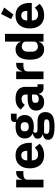

<svg xmlns="http://www.w3.org/2000/svg" viewBox="1291 -2147 1068 3690"><g transform="rotate(-90 1825.0 -302.0)"><path d="M217 0H69V-525H217V-411H222Q228 -440 244 -466Q260 -492 287.5 -508.5Q315 -525 356 -525H382V-387H345Q302 -387 273.5 -379.5Q245 -372 231 -355Q217 -338 217 -307Z M687 12Q607 12 550.5 -21.5Q494 -55 464.5 -117Q435 -179 435 -263Q435 -346 463.5 -407.5Q492 -469 547 -503Q602 -537 681 -537Q768 -537 821.5 -499.5Q875 -462 900 -401Q925 -340 925 -269V-225H588V-217Q588 -165 616.5 -134.5Q645 -104 704 -104Q751 -104 779.5 -123Q808 -142 833 -167L907 -75Q872 -35 815.5 -11.5Q759 12 687 12ZM684 -428Q654 -428 632.5 -414.5Q611 -401 599.5 -377Q588 -353 588 -320V-312H772V-321Q772 -353 762.5 -377Q753 -401 733.5 -414.5Q714 -428 684 -428Z M1516 38Q1516 93 1489.5 132Q1463 171 1401 191.5Q1339 212 1232 212Q1141 212 1086.5 197.5Q1032 183 1007.5 155.5Q983 128 983 90Q983 46 1009 21Q1035 -4 1081 -10V-21Q1044 -28 1024.5 -53.5Q1005 -79 1005 -113Q1005 -154 1035.5 -176.5Q1066 -199 1103 -206V-210Q1056 -232 1032.5 -270.5Q1009 -309 1009 -360Q1009 -413 1034 -453Q1059 -493 1109 -515Q1159 -537 1234 -537Q1259 -537 1281.5 -534.5Q1304 -532 1323 -527V-547Q1323 -588 1344 -607Q1365 -626 1402 -626H1485V-516H1369V-510Q1415 -488 1437 -449Q1459 -410 1459 -360Q1459 -308 1434.5 -268.5Q1410 -229 1360 -207.5Q1310 -186 1234 -186Q1208 -186 1184.5 -189Q1161 -192 1141 -197Q1131 -190 1124.5 -179.5Q1118 -169 1118 -155Q1118 -136 1132.5 -125.5Q1147 -115 1181 -115H1333Q1429 -115 1472.5 -75Q1516 -35 1516 38ZM1377 58Q1377 35 1358.5 23Q1340 11 1296 11H1116Q1106 21 1101.5 33.5Q1097 46 1097 58Q1097 86 1122 100Q1147 114 1207 114H1267Q1327 114 1352 100Q1377 86 1377 58ZM1234 -283Q1278 -283 1299.5 -302Q1321 -321 1321 -355V-367Q1321 -402 1299.5 -420.5Q1278 -439 1234 -439Q1191 -439 1169 -420.5Q1147 -402 1147 -367V-355Q1147 -321 1169 -302Q1191 -283 1234 -283Z M2050 0H1968Q1941 0 1917.5 -13.5Q1894 -27 1880 -53.5Q1866 -80 1866 -117V-130L1898 -92H1862Q1850 -41 1809 -14.5Q1768 12 1708 12Q1629 12 1587 -30.5Q1545 -73 1545 -141Q1545 -197 1572.5 -233Q1600 -269 1650.5 -287Q1701 -305 1770 -305H1853V-338Q1853 -376 1833 -398.5Q1813 -421 1766 -421Q1722 -421 1696 -402Q1670 -383 1653 -359L1565 -437Q1597 -484 1646 -510.5Q1695 -537 1777 -537Q1888 -537 1944.5 -487.5Q2001 -438 2001 -345V-115H2050ZM1853 -221H1781Q1738 -221 1716 -206Q1694 -191 1694 -162V-147Q1694 -119 1712 -105Q1730 -91 1763 -91Q1788 -91 1808 -98Q1828 -105 1840.5 -120Q1853 -135 1853 -159Z M2297 0H2149V-525H2297V-411H2302Q2308 -440 2324 -466Q2340 -492 2367.5 -508.5Q2395 -525 2436 -525H2462V-387H2425Q2382 -387 2353.5 -379.5Q2325 -372 2311 -355Q2297 -338 2297 -307Z M2871 0V-88H2866Q2855 -45 2815.5 -16.5Q2776 12 2725 12Q2659 12 2614 -19.5Q2569 -51 2546 -112.5Q2523 -174 2523 -263Q2523 -352 2546 -413Q2569 -474 2614 -505.5Q2659 -537 2725 -537Q2776 -537 2815.5 -509Q2855 -481 2866 -437H2871V-740H3019V0ZM2774 -108Q2802 -108 2824 -117Q2846 -126 2858.5 -143.5Q2871 -161 2871 -185V-340Q2871 -364 2858.5 -381.5Q2846 -399 2824 -408Q2802 -417 2774 -417Q2732 -417 2704.5 -387.5Q2677 -358 2677 -308V-217Q2677 -168 2704.5 -138Q2732 -108 2774 -108Z M3376 12Q3296 12 3239.5 -21.5Q3183 -55 3153.5 -117Q3124 -179 3124 -263Q3124 -346 3152.5 -407.5Q3181 -469 3236 -503Q3291 -537 3370 -537Q3457 -537 3510.5 -499.5Q3564 -462 3589 -401Q3614 -340 3614 -269V-225H3277V-217Q3277 -165 3305.5 -134.5Q3334 -104 3393 -104Q3440 -104 3468.5 -123Q3497 -142 3522 -167L3596 -75Q3561 -35 3504.5 -11.5Q3448 12 3376 12ZM3373 -428Q3343 -428 3321.5 -414.5Q3300 -401 3288.5 -377Q3277 -353 3277 -320V-312H3461V-321Q3461 -353 3451.5 -377Q3442 -401 3422.5 -414.5Q3403 -428 3373 -428ZM3525 -755 3391 -579 3303 -622 3402 -816Z"/></g></svg>

Font: IBM Plex Sans Var
Style: Regular
Weight: 400
Designer: Mike Abbink, Paul van der Laan, Pieter van Rosmalen
Foundry: Bold Monday
Version: Version 3.000